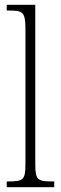

<svg xmlns="http://www.w3.org/2000/svg" viewBox="-20 -780 254 800"><path d="M8 0H206V-24H201C135 -24 127 -30 127 -98V-760H8V-736H20C74 -736 86 -730 86 -660V-98C86 -30 78 -24 12 -24H8Z"/></svg>

Font: Noto Serif Tamil ExtraCondensed ExtraLight
Style: Regular
Weight: 200
Width: 2
Designer: Indian Type Foundry, Tom Grace, and the Monotype Design Team
Foundry: Monotype Imaging Inc.
Version: Version 2.004